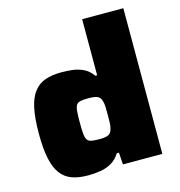

<svg xmlns="http://www.w3.org/2000/svg" viewBox="-110 -841 885 946"><g transform="rotate(-15 332.0 -367.5)"><path d="M225 8Q177 8 143 -4Q109 -16 86.5 -45Q64 -74 53 -124.5Q42 -175 42 -253Q42 -332 53 -383Q64 -434 87 -463.5Q110 -493 145 -505Q180 -517 228 -517Q257 -517 285 -513.5Q313 -510 339 -497.5Q365 -485 385 -457H394V-743H604V0H403L399 -61H388Q370 -32 344 -17Q318 -2 287.5 3Q257 8 225 8ZM324 -150Q354 -150 368.5 -156.5Q383 -163 388 -181Q393 -197 393.5 -214.5Q394 -232 394 -255Q394 -278 393.5 -295.5Q393 -313 389 -326Q383 -347 368 -353Q353 -359 323 -359Q298 -359 283 -356Q268 -353 261.5 -343.5Q255 -334 253 -312.5Q251 -291 251 -255Q251 -219 253 -197.5Q255 -176 261.5 -166Q268 -156 283 -153Q298 -150 324 -150Z"/></g></svg>

Font: Saira Expanded ExtraBold
Style: Regular
Weight: 800
Width: 7
Designer: Hector Gatti with collaboration of the Omnibus-Type team
Foundry: Omnibus-Type
Version: Version 1.101